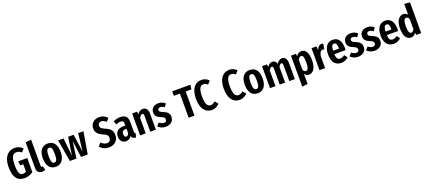

<svg xmlns="http://www.w3.org/2000/svg" viewBox="116 -2619 10388 4664"><g transform="rotate(-20 5310.5 -287.5)"><path d="M328 -758C165 -758 34 -638 34 -371C34 -103 126 16 314 16C393 16 474 -12 536 -58V-421H301L316 -311H394V-122C369 -106 342 -96 311 -96C231 -96 190 -152 190 -370C190 -586 250 -645 335 -645C384 -645 418 -628 460 -593L534 -669C480 -722 416 -758 328 -758Z M764 17C797 17 828 7 849 -3L821 -104C817 -102 809 -100 800 -100C783 -100 776 -110 776 -128V-809L630 -793V-122C630 -37 680 17 764 17Z M1119 -584C976 -584 888 -480 888 -284C888 -86 977 17 1119 17C1263 17 1350 -93 1350 -284C1350 -487 1262 -584 1119 -584ZM1119 -474C1173 -474 1199 -427 1199 -284C1199 -141 1173 -92 1119 -92C1066 -92 1039 -140 1039 -284C1039 -426 1066 -474 1119 -474Z M2042 -567H1906L1852 -109L1787 -567H1645L1577 -109L1526 -567H1386L1484 0H1655L1713 -435L1772 0H1945Z M2511 -758C2381 -758 2286 -672 2286 -549C2286 -444 2338 -382 2472 -326C2557 -292 2581 -260 2581 -202C2581 -140 2548 -97 2484 -97C2426 -97 2380 -125 2334 -167L2260 -86C2315 -27 2385 17 2494 17C2645 17 2739 -83 2739 -213C2739 -343 2672 -397 2559 -445C2465 -484 2441 -511 2441 -560C2441 -610 2472 -644 2525 -644C2571 -644 2611 -625 2653 -585L2721 -664C2667 -724 2602 -758 2511 -758Z M3187 -143V-391C3187 -519 3126 -584 2995 -584C2939 -584 2871 -569 2814 -542L2847 -449C2893 -467 2931 -477 2970 -477C3024 -477 3045 -454 3045 -383V-349H3005C2858 -349 2780 -281 2780 -158C2780 -54 2840 17 2934 17C2988 17 3038 -5 3074 -63C3093 -12 3131 9 3188 15L3218 -81C3197 -92 3187 -106 3187 -143ZM2976 -88C2944 -88 2924 -114 2924 -170C2924 -234 2954 -264 3019 -264H3045V-150C3030 -110 3006 -88 2976 -88Z M3577 -584C3514 -584 3473 -551 3438 -495L3427 -567H3300V0H3445V-395C3471 -443 3496 -472 3524 -472C3549 -472 3563 -455 3563 -407V0H3708V-423C3708 -520 3658 -584 3577 -584Z M3979 -584C3858 -584 3787 -509 3787 -413C3787 -334 3825 -286 3924 -246C4004 -215 4022 -196 4022 -152C4022 -111 3996 -88 3954 -88C3910 -88 3869 -110 3833 -140L3764 -64C3811 -15 3880 17 3960 17C4080 17 4170 -49 4170 -165C4170 -257 4121 -302 4029 -338C3947 -371 3930 -387 3930 -423C3930 -458 3953 -478 3991 -478C4029 -478 4064 -462 4099 -437L4154 -516C4110 -559 4050 -584 3979 -584Z M4869 -740H4399V-624H4555V0H4705V-624H4853Z M5155 -758C4997 -758 4878 -633 4878 -371C4878 -106 4993 17 5155 17C5243 17 5308 -27 5352 -74L5282 -156C5247 -127 5215 -102 5166 -102C5088 -102 5036 -171 5036 -371C5036 -578 5089 -643 5165 -643C5207 -643 5240 -625 5274 -594L5346 -678C5293 -728 5236 -758 5155 -758Z M5874 -758C5716 -758 5597 -633 5597 -371C5597 -106 5712 17 5874 17C5962 17 6027 -27 6071 -74L6001 -156C5966 -127 5934 -102 5885 -102C5807 -102 5755 -171 5755 -371C5755 -578 5808 -643 5884 -643C5926 -643 5959 -625 5993 -594L6065 -678C6012 -728 5955 -758 5874 -758Z M6340 -584C6197 -584 6109 -480 6109 -284C6109 -86 6198 17 6340 17C6484 17 6571 -93 6571 -284C6571 -487 6483 -584 6340 -584ZM6340 -474C6394 -474 6420 -427 6420 -284C6420 -141 6394 -92 6340 -92C6287 -92 6260 -140 6260 -284C6260 -426 6287 -474 6340 -474Z M7175 -584C7118 -584 7074 -549 7038 -491C7019 -550 6981 -584 6927 -584C6869 -584 6828 -550 6793 -495L6785 -567H6658V0H6800V-402C6821 -446 6846 -473 6873 -473C6895 -473 6909 -456 6909 -408V0H7050V-402C7072 -446 7095 -473 7122 -473C7144 -473 7157 -456 7157 -408V0H7300V-423C7300 -520 7250 -584 7175 -584Z M7678 -584C7622 -584 7578 -559 7541 -503L7535 -567H7406V234L7551 218V-43C7580 -4 7617 17 7665 17C7778 17 7850 -100 7850 -285C7850 -477 7791 -584 7678 -584ZM7623 -92C7594 -92 7570 -111 7551 -142V-409C7571 -446 7598 -475 7631 -475C7674 -475 7700 -435 7700 -284C7700 -139 7668 -92 7623 -92Z M8199 -582C8140 -582 8100 -542 8075 -471L8064 -567H7937V0H8082V-307C8097 -388 8122 -441 8179 -441C8194 -441 8206 -439 8219 -434L8243 -575C8229 -580 8216 -582 8199 -582Z M8702 -296C8702 -489 8618 -584 8486 -584C8339 -584 8262 -462 8262 -279C8262 -94 8343 17 8499 17C8578 17 8639 -14 8684 -58L8624 -138C8584 -107 8551 -92 8508 -92C8451 -92 8415 -122 8409 -240H8699C8700 -255 8702 -277 8702 -296ZM8561 -330H8409C8414 -450 8441 -485 8487 -485C8540 -485 8561 -439 8561 -338Z M8950 -584C8829 -584 8758 -509 8758 -413C8758 -334 8796 -286 8895 -246C8975 -215 8993 -196 8993 -152C8993 -111 8967 -88 8925 -88C8881 -88 8840 -110 8804 -140L8735 -64C8782 -15 8851 17 8931 17C9051 17 9141 -49 9141 -165C9141 -257 9092 -302 9000 -338C8918 -371 8901 -387 8901 -423C8901 -458 8924 -478 8962 -478C9000 -478 9035 -462 9070 -437L9125 -516C9081 -559 9021 -584 8950 -584Z M9378 -584C9257 -584 9186 -509 9186 -413C9186 -334 9224 -286 9323 -246C9403 -215 9421 -196 9421 -152C9421 -111 9395 -88 9353 -88C9309 -88 9268 -110 9232 -140L9163 -64C9210 -15 9279 17 9359 17C9479 17 9569 -49 9569 -165C9569 -257 9520 -302 9428 -338C9346 -371 9329 -387 9329 -423C9329 -458 9352 -478 9390 -478C9428 -478 9463 -462 9498 -437L9553 -516C9509 -559 9449 -584 9378 -584Z M10059 -296C10059 -489 9975 -584 9843 -584C9696 -584 9619 -462 9619 -279C9619 -94 9700 17 9856 17C9935 17 9996 -14 10041 -58L9981 -138C9941 -107 9908 -92 9865 -92C9808 -92 9772 -122 9766 -240H10056C10057 -255 10059 -277 10059 -296ZM9918 -330H9766C9771 -450 9798 -485 9844 -485C9897 -485 9918 -439 9918 -338Z M10421 -809V-529C10395 -562 10359 -584 10312 -584C10199 -584 10120 -469 10120 -284C10120 -93 10183 17 10301 17C10362 17 10402 -17 10430 -63L10437 0H10566V-793ZM10345 -91C10302 -91 10271 -134 10271 -284C10271 -428 10305 -475 10350 -475C10379 -475 10400 -456 10421 -424V-153C10399 -114 10376 -91 10345 -91Z"/></g></svg>

Font: Glow Sans TC Compressed
Style: Bold
Weight: 700
Width: 2
Designer: Ryoko NISHIZUKA (kana, bopomofo & ideographs); Paul D. Hunt (Latin, Greek & Cyrillic); Sandoll Communications, Soo-young
Version: Version 0.93